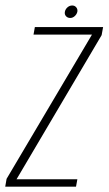

<svg xmlns="http://www.w3.org/2000/svg" viewBox="-46 -696 405 716"><path d="M-26.5 0 -21.5 -29 297 -567H79L84 -595H338.5L333 -565L16 -28L15.5 -27.5H242.5L237.5 0ZM216 -629Q206 -629 200 -635.8Q194 -642.5 196 -652.5Q198 -662 205.8 -668.8Q213.5 -675.5 223.5 -675.5Q232.5 -675.5 238.2 -668.8Q244 -662 242.5 -652.5Q240.5 -643 232.8 -636Q225 -629 216 -629Z"/></svg>

Font: Anybody ExtraLight
Style: Italic
Weight: 200
Italic angle: -10°
Designer: Tyler Finck
Foundry: Etcetera Type Company
Version: Version 1.010; ttfautohint (v1.8.3) -l 8 -r 50 -G 200 -x 14 